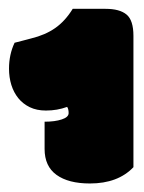

<svg xmlns="http://www.w3.org/2000/svg" viewBox="-40 -650 328 437"><path d="M61.5 -373Q85 -373 100.6 -378.2Q116.2 -383.3 116.2 -392.6Q116.2 -401.9 112.8 -406.7Q90.3 -398.4 64.5 -398.4Q43.5 -398.4 27.8 -406Q12.2 -413.6 1.7 -426.5Q-8.8 -439.5 -14.2 -456.8Q-19.5 -474.1 -19.5 -493.7Q-19.5 -525.9 -6.8 -552.7Q0.5 -554.7 12.2 -557.6Q23.9 -560.5 30.8 -562.5Q63 -570.3 85.7 -586.2Q108.4 -602.1 125.5 -629.9H200.2Q232.4 -629.9 248 -616.9Q263.7 -604 263.7 -568.4V-269.5Q228.5 -232.4 164.6 -232.4Q115.7 -232.4 88.6 -252Q61.5 -271.5 61.5 -311Z"/></svg>

Font: Modak sl
Style: Regular
Weight: 400
Designer: Sarang Kulkarni, Maithili Shingre, Noopur Datye
Foundry: Ek Type
Version: Version 1.036;PS Version 1.000;hotconv 1.0.79;makeotf.lib2.5